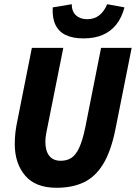

<svg xmlns="http://www.w3.org/2000/svg" viewBox="-20 -878 644 910"><path d="M248 12Q148 12 99 -46Q50 -104 50 -195Q50 -224 53 -250Q56 -276 62 -304L131 -651H280L207 -286Q203 -266 199 -246Q195 -226 195 -206Q195 -163 213.5 -139.5Q232 -116 268 -116Q297 -116 318 -129.5Q339 -143 355 -177Q371 -211 384 -273L459 -651H604L527 -265Q506 -161 469 -100.5Q432 -40 377.5 -14Q323 12 248 12ZM376 -696Q325 -696 291.5 -712Q258 -728 242.5 -761Q227 -794 230 -843L320 -858Q320 -824 340 -805.5Q360 -787 393 -787Q427 -787 450.5 -805.5Q474 -824 488 -858L570 -843Q557 -794 531 -761.5Q505 -729 466.5 -712.5Q428 -696 376 -696Z"/></svg>

Font: Source Code Pro ExtraLight ExtraBold
Style: Italic
Weight: 800
Italic angle: -11°
Monospace: yes
Version: Version 1.016;hotconv 1.0.116;makeotfexe 2.5.65601